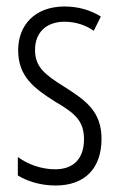

<svg xmlns="http://www.w3.org/2000/svg" viewBox="-20 -562 366 592"><path d="M293 -134C293 -218 245 -252 179 -294C116 -333 88 -357 88 -408C88 -463 124 -495 179 -495C212 -495 244 -485 269 -467L291 -511C259 -531 221 -542 179 -542C88 -542 36 -485 36 -407C36 -327 84 -290 151 -248C211 -213 239 -189 239 -133C239 -74 208 -40 150 -40C107 -40 64 -56 35 -78V-21C61 -5 102 10 151 10C243 10 293 -44 293 -134Z"/></svg>

Font: Noto Sans Gujarati ExtraCondensed Light
Style: Regular
Weight: 300
Width: 2
Designer: Jelle Bosma - Monotype Design Team, Universal Thirst
Foundry: Monotype Imaging Inc.
Version: Version 2.106